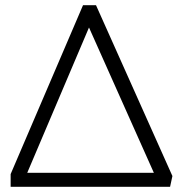

<svg xmlns="http://www.w3.org/2000/svg" viewBox="-20 -720 702 740"><path d="M21 0V-49L300 -700H350L644.5 -41.5L635.5 0ZM85 -54H573L323 -614Z"/></svg>

Font: Geologica-Sharp
Style: Regular
Weight: 100
Designer: Sindre Bremnes, Frode Helland
Foundry: Monokrom Skriftforlag AS
Version: Version 1.010;gftools[0.9.28]